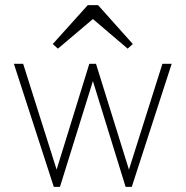

<svg xmlns="http://www.w3.org/2000/svg" viewBox="-20 -726 721 746"><path d="M189 0 34 -478H70L200 -67L327 -478H353L481 -67L611 -478H647L492 0H468L341 -411L213 0ZM321 -706H361L496 -555L476 -537L341 -652L205 -537L185 -555Z"/></svg>

Font: Zen Kaku Gothic New Light
Style: Regular
Weight: 300
Designer: Yoshimichi Ohira
Foundry: Positype
Version: Version 1.002